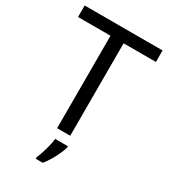

<svg xmlns="http://www.w3.org/2000/svg" viewBox="-224 -818 1004 1142"><g transform="rotate(30 278.0 -246.5)"><path d="M323 0H233V-635H10V-714H545V-635H323ZM342 70Q338 88 325.5 115.5Q313 143 296.5 171Q280 199 262 221H214V209Q222 192 230.5 165.5Q239 139 246 110.5Q253 82 255 61H342Z"/></g></svg>

Font: Noto Sans Tai Viet
Style: Regular
Weight: 400
Designer: Monotype Design Team
Foundry: Monotype Imaging Inc.
Version: Version 2.003; ttfautohint (v1.8.4.7-5d5b)